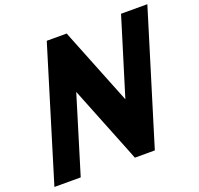

<svg xmlns="http://www.w3.org/2000/svg" viewBox="-143 -943 1211 1166"><g transform="rotate(-20 462.5 -360.0)"><path d="M211.1 -20 185.1 65H15.1L41.1 -20L249 -700L275 -785H404L418 -749L602.1 -288L729 -700L755 -785H925L899 -700L690.1 -20L664.1 65H535.1L521.1 29L337.1 -432Z"/></g></svg>

Font: Nordica Plus
Style: NordicaClassicBkObl
Weight: 900
Version: Version 1.01